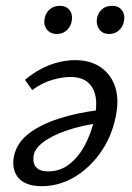

<svg xmlns="http://www.w3.org/2000/svg" viewBox="-20 -632 456 661"><path d="M123 9Q93 9 72.5 0.5Q52 -8 41 -22.5Q30 -37 27 -55.5Q24 -74 28 -94Q38 -141 79.5 -172.5Q121 -204 183.5 -224Q246 -244 321 -253L318 -208Q256 -199 207.5 -182Q159 -165 130 -143.5Q101 -122 96 -98Q94 -89 95.5 -75.5Q97 -62 109 -52Q121 -42 146 -42Q187 -42 218.5 -66.5Q250 -91 271.5 -131Q293 -171 304 -218Q315 -264 309.5 -297Q304 -330 282.5 -348.5Q261 -367 222 -367Q195 -367 160 -357Q125 -347 91 -322L66 -357Q92 -379 120 -394Q148 -409 178.5 -417Q209 -425 239 -425Q292 -425 328 -399.5Q364 -374 377.5 -329.5Q391 -285 377 -224Q363 -159 325.5 -106Q288 -53 235.5 -22Q183 9 123 9ZM176 -515Q153 -515 141 -531Q129 -547 134 -570Q138 -589 152 -600.5Q166 -612 186 -612Q208 -612 219.5 -597Q231 -582 227 -560Q224 -541 210 -528Q196 -515 176 -515ZM356 -515Q333 -515 321.5 -531.5Q310 -548 314 -570Q318 -589 331.5 -600.5Q345 -612 366 -612Q388 -612 399.5 -597Q411 -582 407 -560Q404 -541 390 -528Q376 -515 356 -515Z"/></svg>

Font: Ysabeau Office Medium
Style: Italic
Weight: 500
Italic angle: -12°
Designer: Christian Thalmann (Catharsis Fonts)
Version: Version 2.001;gftools[0.9.30]; featfreeze: tnum,lnum,ss02